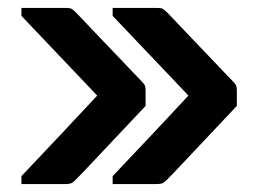

<svg xmlns="http://www.w3.org/2000/svg" viewBox="-20 -542 640 484"><path d="M264 -502V-522H376Q386 -522 390 -520Q394 -518 402 -510Q406 -506 422 -489Q438 -472 460 -449Q482 -426 504.5 -402.5Q527 -379 544 -361Q561 -343 567 -337Q574 -330 575.5 -325.5Q577 -321 577 -315V-275Q546 -242 510.5 -204.5Q475 -167 445 -135Q415 -103 400 -88Q393 -81 388 -79.5Q383 -78 374 -78H264V-98Q325 -162 368 -208Q411 -254 455 -301Q428 -330 400.5 -358.5Q373 -387 340.5 -421.5Q308 -456 264 -502ZM34 -502V-522H146Q156 -522 160 -520Q164 -518 172 -510Q176 -506 192 -489Q208 -472 230 -449Q252 -426 274.5 -402.5Q297 -379 314 -361Q331 -343 337 -337Q344 -330 345.5 -325.5Q347 -321 347 -315V-275Q316 -242 280.5 -204.5Q245 -167 215 -135Q185 -103 170 -88Q163 -81 158 -79.5Q153 -78 144 -78H34V-98Q95 -162 138 -208Q181 -254 225 -301Q198 -330 170.5 -358.5Q143 -387 110.5 -421.5Q78 -456 34 -502Z"/></svg>

Font: Recursive Mn Lnr St XBd
Style: Regular
Weight: 800
Monospace: yes
Version: Version 1.079;hotconv 1.0.112;makeotfexe 2.5.65598; ttfautoh